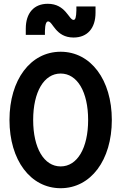

<svg xmlns="http://www.w3.org/2000/svg" viewBox="-20 -983 640 1013"><path d="M300 10C459 10 570 -138 570 -350C570 -562 459 -710 300 -710C141 -710 30 -562 30 -350C30 -138 141 10 300 10ZM300 -105C212 -105 155 -202 155 -350C155 -498 212 -595 300 -595C388 -595 445 -498 445 -350C445 -202 388 -105 300 -105ZM116 -799H217V-820C218 -855 224 -870 234 -870C259 -870 273 -785 368 -785C441 -785 484 -834 484 -916V-949H383V-928C382 -892 378 -878 368 -878C343 -878 327 -963 232 -963C159 -963 116 -914 116 -832Z"/></svg>

Font: CommitMono
Style: 700Regular
Weight: 700
Monospace: yes
Designer: Eigil Nikolajsen
Foundry: Eigil Nikolajsen
Version: Version 1.143